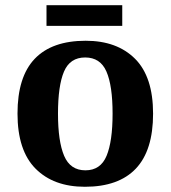

<svg xmlns="http://www.w3.org/2000/svg" viewBox="-20 -705 654 735"><path d="M305 10Q185 10 116 -59.5Q47 -129 47 -270Q47 -411 113 -480Q179 -549 308 -549Q428 -549 497 -480Q566 -411 566 -270Q566 -129 500 -59.5Q434 10 305 10ZM307 -53Q365 -53 388 -108.5Q411 -164 411 -270Q411 -377 387.5 -431Q364 -485 306 -485Q248 -485 225 -431Q202 -377 202 -270Q202 -164 225.5 -108.5Q249 -53 307 -53ZM158 -606V-685H448V-606Z"/></svg>

Font: Noto Serif Myanmar
Style: Bold
Weight: 700
Designer: Ben Mitchell and the Monotype Design Team
Foundry: Monotype Imaging Inc.
Version: Version 2.106; ttfautohint (v1.8.4.7-5d5b)